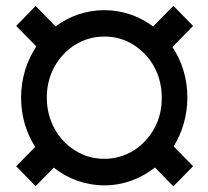

<svg xmlns="http://www.w3.org/2000/svg" viewBox="-20 -638 728 671"><path d="M53.7 -296.9C53.7 -232.4 71.8 -173.3 103 -124.5L36.6 -57.1L104.5 12.7L168 -52.2C216.8 -13.2 278.3 9.8 344.7 9.8C411.1 9.8 472.7 -13.7 521.5 -52.7L585.9 13.2L654.8 -57.1L586.9 -126.5C616.7 -174.8 634.8 -232.9 634.8 -296.9C634.8 -363.8 615.7 -424.3 582.5 -473.6L654.8 -547.4L585.9 -617.7L515.1 -545.4C467.8 -581.1 408.7 -602.5 344.7 -602.5C280.8 -602.5 222.7 -581.5 174.3 -545.9L104.5 -617.2L36.6 -547.4L106.9 -475.6C73.7 -425.3 53.7 -364.7 53.7 -296.9ZM143.6 -296.9C143.6 -337.4 152.8 -373.5 170.9 -405.8C207 -469.7 270.5 -510.3 344.7 -510.3C381.8 -510.3 415.5 -501 445.8 -481.9C506.3 -444.3 545.4 -377.4 545.4 -296.9C545.4 -256.3 536.6 -220.2 518.6 -188C482.4 -123.5 418.9 -83 344.7 -83C307.6 -83 273.9 -92.3 243.7 -111.3C182.6 -148.9 143.6 -216.3 143.6 -296.9Z"/></svg>

Font: Vazirmatn ExtraBold
Style: Regular
Weight: 800
Designer: Saber Rastikerdar
Foundry: Saber Rastikerdar
Version: Version 33.003